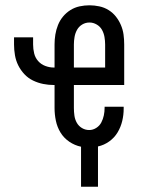

<svg xmlns="http://www.w3.org/2000/svg" viewBox="-20 -548 540 725"><path d="M286 157V6Q262 1 241.5 -13Q221 -27 208.5 -47.5Q196 -68 191 -92Q186 -116 186 -140V-227H183Q163 -227 143 -231Q123 -235 104.5 -244Q86 -253 72 -268Q58 -283 49 -301Q40 -319 36.5 -339.5Q33 -360 33 -380V-407H105V-380Q105 -363 109 -346.5Q113 -330 124 -317.5Q135 -305 151 -299Q167 -293 183 -293H186V-380Q186 -399 189 -417.5Q192 -436 199 -453.5Q206 -471 218 -485.5Q230 -500 246 -510Q262 -520 280.5 -524Q299 -528 318 -528Q336 -528 355 -524Q374 -520 390 -510Q406 -500 417.5 -485.5Q429 -471 436.5 -453.5Q444 -436 446.5 -417.5Q449 -399 449 -380V-227H259V-140Q259 -126 261 -111.5Q263 -97 270 -84.5Q277 -72 289.5 -64.5Q302 -57 317 -57Q331 -57 343.5 -65Q356 -73 362.5 -85.5Q369 -98 372 -112Q375 -126 375 -141V-145H447V-137Q447 -114 441.5 -91Q436 -68 424 -48Q412 -28 392.5 -14Q373 0 350 5V157ZM259 -293H377V-380Q377 -394 374.5 -408.5Q372 -423 365 -435.5Q358 -448 345 -455.5Q332 -463 318 -463Q303 -463 290.5 -455.5Q278 -448 271 -435.5Q264 -423 261.5 -408.5Q259 -394 259 -380Z"/></svg>

Font: Iosevka srxl
Style: Regular
Weight: 400
Monospace: yes
Designer: Belleve Invis
Foundry: Belleve Invis
Version: Version 33.0.1; ttfautohint (v1.8.3)